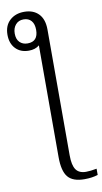

<svg xmlns="http://www.w3.org/2000/svg" viewBox="-158 -808 582 1095"><g transform="rotate(-10 133.0 -260.0)"><path d="M115 90V-557Q92 -537 54 -537Q6 -537 -22.5 -567Q-51 -597 -51 -647Q-51 -700 -18.5 -730Q14 -760 65 -760Q118 -760 148.5 -728.5Q179 -697 179 -637V91Q179 149 197 174.5Q215 200 255 200Q280 200 317 193V229Q284 240 239 240Q172 240 143.5 205.5Q115 171 115 90ZM115 -647Q115 -681 99 -699.5Q83 -718 54 -718Q25 -718 8 -698Q-9 -678 -9 -647Q-9 -614 8.5 -596.5Q26 -579 54 -579Q115 -579 115 -647Z"/></g></svg>

Font: Noto Serif Light
Style: Regular
Weight: 300
Designer: Monotype Design Team
Foundry: Monotype Imaging Inc.
Version: Version 1.001